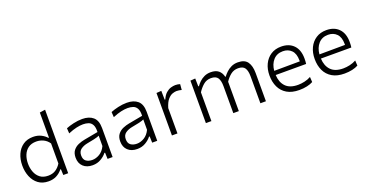

<svg xmlns="http://www.w3.org/2000/svg" viewBox="-35 -1418 4011 2105"><g transform="rotate(-20 1970.0 -365.0)"><path d="M269.5 10.5Q198 10.5 150.2 -25.5Q102.5 -61.5 78.5 -120.8Q54.5 -180 54.5 -249.5Q54.5 -323 80.2 -381.2Q106 -439.5 154.5 -473Q203 -506.5 271.5 -506.5Q324.5 -506.5 364.8 -486Q405 -465.5 426.5 -439H434.5V-731.5L499 -741V0H442L439 -68.5H432Q401.5 -30.5 361.5 -10Q321.5 10.5 269.5 10.5ZM286 -49Q336.5 -49 372.8 -72.2Q409 -95.5 434.5 -137V-371Q409 -409 370 -427.8Q331 -446.5 287.5 -446.5Q230.5 -446.5 193.5 -419.8Q156.5 -393 138.5 -348.2Q120.5 -303.5 120.5 -249Q120.5 -197 137.8 -151.2Q155 -105.5 191.5 -77.2Q228 -49 286 -49Z M783 10Q714.5 10 674 -28Q633.5 -66 633.5 -131.5Q633.5 -184.5 658.2 -215.8Q683 -247 720 -262.5Q757 -278 793.5 -284.5L955.5 -314.5Q957.5 -371.5 941.2 -400.2Q925 -429 896.5 -438.8Q868 -448.5 833.5 -448.5Q799 -448.5 756.2 -439Q713.5 -429.5 659 -406.5L655 -467.5Q691 -482.5 742.8 -494.5Q794.5 -506.5 845 -506.5Q925 -506.5 971.2 -466.8Q1017.5 -427 1017.5 -338V0H958.5L956 -73.5H948Q924.5 -41.5 881.2 -15.8Q838 10 783 10ZM799 -46Q842 -46 884.8 -71.5Q927.5 -97 953.5 -151.5L954 -272.5Q945.5 -268 931.5 -263.2Q917.5 -258.5 889.5 -252.2Q861.5 -246 811 -236.5Q764 -228 731.5 -204.5Q699 -181 699 -134Q699 -86 727.8 -66Q756.5 -46 799 -46Z M1303.5 10Q1235 10 1194.5 -28Q1154 -66 1154 -131.5Q1154 -184.5 1178.8 -215.8Q1203.5 -247 1240.5 -262.5Q1277.5 -278 1314 -284.5L1476 -314.5Q1478 -371.5 1461.8 -400.2Q1445.5 -429 1417 -438.8Q1388.5 -448.5 1354 -448.5Q1319.5 -448.5 1276.8 -439Q1234 -429.5 1179.5 -406.5L1175.5 -467.5Q1211.5 -482.5 1263.2 -494.5Q1315 -506.5 1365.5 -506.5Q1445.5 -506.5 1491.8 -466.8Q1538 -427 1538 -338V0H1479L1476.5 -73.5H1468.5Q1445 -41.5 1401.8 -15.8Q1358.5 10 1303.5 10ZM1319.5 -46Q1362.5 -46 1405.2 -71.5Q1448 -97 1474 -151.5L1474.5 -272.5Q1466 -268 1452 -263.2Q1438 -258.5 1410 -252.2Q1382 -246 1331.5 -236.5Q1284.5 -228 1252 -204.5Q1219.5 -181 1219.5 -134Q1219.5 -86 1248.2 -66Q1277 -46 1319.5 -46Z M1709.5 0V-495.5L1767 -499.5L1769 -395.5H1776Q1796.5 -442.5 1824 -466.2Q1851.5 -490 1880 -498.2Q1908.5 -506.5 1932 -506.5Q1961 -506.5 1986.5 -498L1981 -432Q1965 -436 1952.2 -438.2Q1939.5 -440.5 1922 -440.5Q1903 -440.5 1875.8 -431.5Q1848.5 -422.5 1821 -391.8Q1793.5 -361 1774 -295.5V0Z M2105.5 0V-495.5L2163 -499.5L2165 -407H2173Q2188 -429 2211.8 -452Q2235.5 -475 2268.8 -490.8Q2302 -506.5 2344.5 -506.5Q2402 -506.5 2434.5 -480.2Q2467 -454 2479 -404.5H2484.5Q2501.5 -427.5 2526.2 -451Q2551 -474.5 2584.5 -490.5Q2618 -506.5 2661 -506.5Q2740 -506.5 2773 -459.5Q2806 -412.5 2806 -329V0H2741.5V-315Q2741.5 -379 2719.8 -411.8Q2698 -444.5 2641 -444.5Q2591 -444.5 2554 -414.8Q2517 -385 2489.5 -342Q2490 -335.5 2490 -329V0H2425.5V-315Q2425.5 -379 2403.8 -411.8Q2382 -444.5 2325 -444.5Q2273 -444.5 2235.2 -411.8Q2197.5 -379 2170 -335.5V0Z M3195 10Q3108 10 3051.2 -23.8Q2994.5 -57.5 2966.8 -116.5Q2939 -175.5 2939 -251Q2939 -325.5 2966.8 -383Q2994.5 -440.5 3045.2 -473.5Q3096 -506.5 3165.5 -506.5Q3257.5 -506.5 3310.8 -451.8Q3364 -397 3364 -295.5Q3364 -259.5 3360 -233.5H3005Q3009 -147.5 3056.8 -97.8Q3104.5 -48 3200 -48Q3236.5 -48 3276.2 -56.8Q3316 -65.5 3351 -85L3354.5 -24.5Q3326 -8.5 3284.2 0.8Q3242.5 10 3195 10ZM3166.5 -452Q3096 -452 3054 -404.5Q3012 -357 3005.5 -282L3304.5 -284Q3304.5 -290 3304.5 -296.5Q3304.5 -374 3266.2 -413Q3228 -452 3166.5 -452Z M3722.5 10Q3635.5 10 3578.8 -23.8Q3522 -57.5 3494.2 -116.5Q3466.5 -175.5 3466.5 -251Q3466.5 -325.5 3494.2 -383Q3522 -440.5 3572.8 -473.5Q3623.5 -506.5 3693 -506.5Q3785 -506.5 3838.2 -451.8Q3891.5 -397 3891.5 -295.5Q3891.5 -259.5 3887.5 -233.5H3532.5Q3536.5 -147.5 3584.2 -97.8Q3632 -48 3727.5 -48Q3764 -48 3803.8 -56.8Q3843.5 -65.5 3878.5 -85L3882 -24.5Q3853.5 -8.5 3811.8 0.8Q3770 10 3722.5 10ZM3694 -452Q3623.5 -452 3581.5 -404.5Q3539.5 -357 3533 -282L3832 -284Q3832 -290 3832 -296.5Q3832 -374 3793.8 -413Q3755.5 -452 3694 -452Z"/></g></svg>

Font: Heraclito Light
Style: Regular
Weight: 300
Designer: Kostas Bartsokas (font) & Cristiano Sobral (main changes)
Foundry: Kostas Bartsokas (font) & Cristiano Sobral (main changes)
Version: Version 1.00;July 8, 2020;FontCreator 13.0.0.2655 64-bit